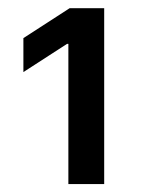

<svg xmlns="http://www.w3.org/2000/svg" viewBox="-20 -820 357 476"><path d="M149.5 -363.6H238.3V-799.7H152.7L38 -725.5V-641.3L146.3 -711.3H149.5Z"/></svg>

Font: Magic Ui Pro Semi Bold
Style: Regular
Weight: 600
Designer: Stefan Endress, Andreas Faust
Version: Version 1.000;FEAKit 1.0